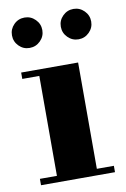

<svg xmlns="http://www.w3.org/2000/svg" viewBox="-79 -724 506 772"><g transform="rotate(-10 174.0 -338.0)"><path d="M257.5 -460V-26H327V0H25V-26H94.5V-434H25V-460ZM276 -551.5Q250.5 -551.5 232.2 -569.8Q214 -588 214 -613.5Q214 -639 232.2 -657.2Q250.5 -675.5 276 -675.5Q301.5 -675.5 319.8 -657.2Q338 -639 338 -613.5Q338 -588 319.8 -569.8Q301.5 -551.5 276 -551.5ZM76 -551.5Q50.5 -551.5 32.5 -569.8Q14.5 -588 14.5 -613.5Q14.5 -639 32.5 -657.2Q50.5 -675.5 76.5 -675.5Q102 -675.5 120.2 -657.2Q138.5 -639 138.5 -613.5Q138.5 -588 120.2 -569.8Q102 -551.5 76 -551.5Z"/></g></svg>

Font: Bodoni Moda 9pt ExtraBold
Style: Regular
Weight: 800
Designer: Owen Earl
Foundry: indestructible type
Version: Version 2.005